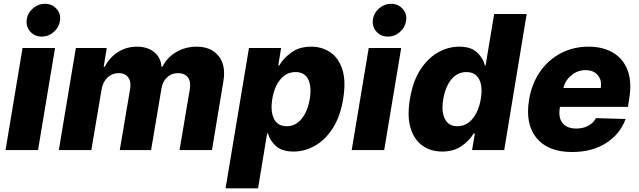

<svg xmlns="http://www.w3.org/2000/svg" viewBox="-20 -802 3416 1026"><path d="M9.6 0 100.5 -545.5H274.1L183.2 0ZM202.8 -606.5Q166.2 -606.5 142.6 -632.1Q119 -657.7 122.5 -693.9Q126.1 -730.1 154.7 -755.9Q183.2 -781.6 219.8 -781.6Q257.1 -781.6 281.1 -755.9Q305 -730.1 300.8 -693.9Q296.5 -657.7 268.3 -632.1Q240.1 -606.5 202.8 -606.5Z M294.4 0 385.3 -545.5H550.4L534.1 -445.3H540.1Q565.3 -495 610.4 -523.8Q655.5 -552.6 712 -552.6Q768.5 -552.6 804.2 -523.4Q839.8 -494.3 842.7 -445.3H848.4Q871.4 -494 920.8 -523.3Q970.2 -552.6 1030.9 -552.6Q1107.6 -552.6 1147.9 -503Q1188.2 -453.5 1173.7 -367.2L1112.6 0H939.3L994.7 -327.4Q1000.7 -368.3 983 -389.7Q965.2 -411.2 931.8 -411.2Q896.3 -411.2 872.2 -388Q848 -364.7 842.3 -325.6L787.3 0H620L675.8 -329.2Q681.5 -367.2 664.4 -389.2Q647.4 -411.2 613.3 -411.2Q579.5 -411.2 554.2 -387.3Q528.8 -363.3 522.7 -322.8L468 0Z M1185.4 204.5 1310.4 -545.5H1482.2L1467 -452.1H1472.3Q1493.6 -489.7 1536.2 -521.1Q1578.8 -552.6 1643.5 -552.6Q1700.6 -552.6 1745 -522.5Q1789.4 -492.5 1809.5 -430.6Q1829.5 -368.6 1813.6 -272.4Q1798.3 -179.3 1758.5 -117.2Q1718.8 -55 1663.9 -23.6Q1609 7.8 1548.7 7.8Q1486.9 7.8 1454.4 -21.5Q1421.9 -50.8 1412.3 -88.4H1407.3L1359 204.5ZM1435 -272.7Q1424.4 -206.3 1444.2 -166.9Q1464.1 -127.5 1511.7 -127.5Q1559.7 -127.5 1591.8 -167.1Q1623.9 -206.7 1635.3 -272.7Q1646 -338.4 1627 -377.7Q1608 -416.9 1559.3 -416.9Q1511.7 -416.9 1478.7 -378.2Q1445.7 -339.5 1435 -272.7Z M1859.4 0 1950.3 -545.5H2123.9L2033 0ZM2052.6 -606.5Q2016 -606.5 1992.4 -632.1Q1968.8 -657.7 1972.3 -693.9Q1975.9 -730.1 2004.4 -755.9Q2033 -781.6 2069.6 -781.6Q2106.9 -781.6 2130.9 -755.9Q2154.8 -730.1 2150.6 -693.9Q2146.3 -657.7 2118.1 -632.1Q2089.8 -606.5 2052.6 -606.5Z M2674.4 0 2794.4 -727.3H2620.8L2574.8 -452.1H2571.2Q2562.4 -489.7 2530.2 -521.1Q2497.9 -552.6 2433.3 -552.6Q2376.1 -552.6 2321.8 -522.5Q2267.5 -492.5 2226.9 -430.6Q2186.3 -368.6 2170.4 -272.4Q2154.9 -179.3 2174.1 -117.2Q2193.3 -55 2237.8 -23.6Q2282.2 7.8 2342.6 7.8Q2404.4 7.8 2446.6 -21.5Q2488.8 -50.8 2510.8 -88.4H2517.6L2502.5 0ZM2549.1 -272.7Q2537.8 -206.3 2504.8 -166.9Q2471.9 -127.5 2424.3 -127.5Q2376.4 -127.5 2357 -167.1Q2337.6 -206.7 2348.8 -272.7Q2359.9 -338.4 2391.9 -377.7Q2423.9 -416.9 2472.6 -416.9Q2520.1 -416.9 2540.4 -378.2Q2560.6 -339.5 2549.1 -272.7Z M3036.6 10.3Q2908.4 10.3 2846.9 -64.8Q2785.5 -139.9 2807.5 -270.6Q2821.7 -355.1 2865.6 -418.5Q2909.4 -481.9 2976.2 -517.2Q3043 -552.6 3125 -552.6Q3202.4 -552.6 3256.6 -520.2Q3310.7 -487.9 3334 -426Q3357.2 -364 3342.3 -274.1L3335.6 -230.8H2972.3L2971.2 -224.4Q2963.1 -172.6 2986.5 -143.8Q3009.9 -115.1 3060.7 -115.1Q3094.5 -115.1 3122.2 -129.3Q3149.9 -143.5 3164.8 -170.8L3323.2 -166.2Q3294 -85.9 3219.3 -37.8Q3144.5 10.3 3036.6 10.3ZM2990.8 -331.7H3190.3Q3197.1 -373.6 3174.4 -400.4Q3151.6 -427.2 3109 -427.2Q3066.8 -427.2 3033.4 -399.7Q3000 -372.2 2990.8 -331.7Z"/></svg>

Font: Inter UI Extra Bold
Style: Italic
Weight: 800
Italic angle: 9.39999°
Designer: Rasmus Andersson
Foundry: rsms
Version: 3.2;8d6f07862